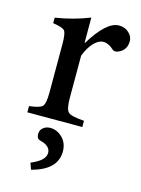

<svg xmlns="http://www.w3.org/2000/svg" viewBox="-106 -514 589 803"><g transform="rotate(15 188.5 -112.0)"><path d="M188 -343H190Q255 -450 309 -450Q335 -450 352 -434Q369 -418 369 -398Q369 -359 334 -344Q317 -337 307 -347Q286 -367 263 -367Q244 -367 224 -347Q203 -326 188 -287V-104Q188 -55 201 -43Q213 -31 270 -27V0H32V-27Q78 -32 89 -44Q100 -56 100 -104V-313Q100 -360 91 -371Q82 -382 40 -388V-412Q118 -424 188 -452ZM142 38Q172 38 195 61Q218 84 218 120Q218 200 109 228L99 200Q160 175 160 142Q160 111 114 100Q99 96 99 76Q99 58 112 48Q125 38 142 38Z"/></g></svg>

Font: Shafarik
Style: Regular
Weight: 400
Version: Version 1.001; ttfautohint (v1.8.4.7-5d5b)